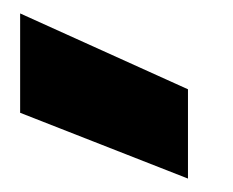

<svg xmlns="http://www.w3.org/2000/svg" viewBox="-20 -865 347 286"><path d="M10 -845 260 -732V-599L10 -697Z"/></svg>

Font: Parkinsans Light ExtraBold
Style: Regular
Weight: 800
Version: Version 1.000